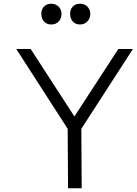

<svg xmlns="http://www.w3.org/2000/svg" viewBox="-20 -1007 731 1027"><path d="M613 -745H691L415 -318L417 0H344L342 -318L67 -745H144L378 -384ZM309 -933Q309 -908 294 -892Q279 -876 254 -876Q230 -876 215.5 -892Q201 -908 201 -933Q201 -957 215.5 -972Q230 -987 254 -987Q278 -987 293.5 -971.5Q309 -956 309 -933ZM463 -933Q463 -908 447 -892Q431 -876 408 -876Q384 -876 369.5 -892Q355 -908 355 -933Q355 -957 369.5 -972Q384 -987 408 -987Q432 -987 447.5 -971.5Q463 -956 463 -933Z"/></svg>

Font: Biancoenero Regular
Style: Regular
Weight: 400
Designer: Riccardo Lorusso, Umberto Mischi
Foundry: Biancoenero Edizioni
Version: Version 0.000